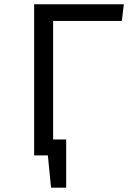

<svg xmlns="http://www.w3.org/2000/svg" viewBox="-20 -726 655 897"><path d="M289.2 -74.4V150.8H218.5L203.6 0H139.5V-706.2H558.5L549.2 -628.2H228.2V-74.4Z"/></svg>

Font: FiraCode Nerd Font Mono
Style: Regular
Weight: 400
Monospace: yes
Designer: Carrois Corporate, Edenspiekermann AG, Nikita Prokopov
Foundry: Carrois Corporate, Edenspiekermann AG, Nikita Prokopov
Version: Version 6.002;Nerd Fonts 3.4.0